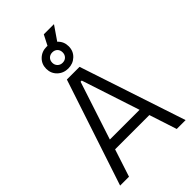

<svg xmlns="http://www.w3.org/2000/svg" viewBox="-293 -1096 1193 1193"><g transform="rotate(-45 303.5 -500.0)"><path d="M247.5 -700H359L591 0H513L453.8 -181.5H152.8L93.5 0H15.5ZM172.8 -247.5H433.8L308.2 -630.2H298.2ZM203.8 -837.8Q203.8 -878.8 232.1 -906.1Q260.5 -933.5 302.8 -933.5Q345 -933.5 373.4 -906.2Q401.8 -879 401.8 -837.8Q401.8 -796.2 373.1 -769.1Q344.5 -742 302.8 -742Q260.8 -742 232.2 -769.4Q203.8 -796.8 203.8 -837.8ZM257 -837.8Q257 -818 270 -805Q283 -792 302.8 -792Q323.2 -792 335.9 -805Q348.5 -818 348.5 -837.8Q348.5 -858.2 335.9 -870.9Q323.2 -883.5 302.8 -883.5Q283 -883.5 270 -870.9Q257 -858.2 257 -837.8ZM344.8 -1000H434.2L356.8 -887.5H287Z"/></g></svg>

Font: Space Grotesk Variable
Style: Regular
Weight: 400
Designer: Florian Karsten (Space Grotesk), Colophon Foundry (Space Mono)
Foundry: Florian Karsten
Version: Version 1.106